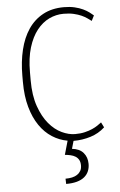

<svg xmlns="http://www.w3.org/2000/svg" viewBox="-63 -764 653 1047"><g transform="rotate(-5 264.0 -240.5)"><path d="M488.8 -49.3Q455.1 -18.1 410.2 -4.2Q365.2 9.8 316.4 9.8L304.2 52.2Q345.7 56.6 366.5 81.1Q387.2 105.5 387.2 141.6Q387.2 163.6 379.6 181.6Q372.1 199.7 356.2 212.9Q340.3 226.1 315.4 233.2Q290.5 240.2 255.9 240.2L254.9 211.4Q274.4 211.4 291 207.8Q307.6 204.1 319.6 196Q331.5 188 338.4 175.8Q345.2 163.6 345.2 146.5Q345.2 127.9 338.4 116Q331.5 104 320.1 96.9Q308.6 89.8 293.7 86.4Q278.8 83 262.7 81.5L284.2 5.9Q239.3 -2 200.2 -27.1Q161.1 -52.2 132.1 -94.5Q103 -136.7 86.2 -196.5Q69.3 -256.3 69.3 -334V-368.7Q69.3 -445.3 85 -510Q100.6 -574.7 132.3 -621.6Q164.1 -668.5 212.6 -694.8Q261.2 -721.2 327.1 -721.2Q359.9 -721.2 385.7 -715.1Q411.6 -709 431.2 -699.7Q450.7 -690.4 464.4 -680.2Q478 -669.9 486.8 -662.1L472.2 -633.3Q462.9 -640.1 450.2 -649.2Q437.5 -658.2 419.7 -666.3Q401.9 -674.3 377.9 -679.9Q354 -685.5 322.3 -685.5Q281.2 -685.5 243.4 -667.5Q205.6 -649.4 176.3 -612.3Q147 -575.2 129.6 -518.3Q112.3 -461.4 112.3 -383.3V-338.9Q112.3 -256.3 133.1 -197.3Q153.8 -138.2 185.8 -100.1Q217.8 -62 255.9 -44.2Q293.9 -26.4 328.6 -26.4Q358.4 -26.4 381.6 -32Q404.8 -37.6 422.6 -45.4Q440.4 -53.2 453.1 -62Q465.8 -70.8 474.6 -77.6L488.8 -49.3Z"/></g></svg>

Font: Ufes Sans Thin
Style: Regular
Weight: 100
Designer: Ricardo Esteves & Thais Bronze
Foundry: ProDesignUfes - Ricardo Esteves, Thais Bronze (This is a derivative work, based on Roboto family, by Christian Robertson
Version: Version 2.0